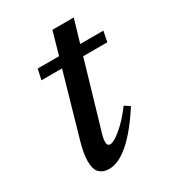

<svg xmlns="http://www.w3.org/2000/svg" viewBox="-138 -599 615 685"><g transform="rotate(-30 170.0 -256.0)"><path d="M156 -127Q150 -108.5 148 -98Q146 -87.5 146 -81Q146 -64.5 158.5 -64.5Q173.5 -64.5 204 -89.8Q234.5 -115 268.5 -160L290 -145.5Q242.5 -71 197 -30.5Q151.5 10 111.5 10Q87.5 10 72.8 -3.8Q58 -17.5 58 -52.5Q58 -67 61.5 -87.8Q65 -108.5 73 -135L144.5 -385H59.5L69 -428H157L183.5 -521.5H271.5L244 -428H339.5L331 -385H231.5Z"/></g></svg>

Font: Newsreader Text Medium
Style: Italic
Weight: 500
Italic angle: -17°
Designer: Hugues Gentile
Foundry: Production Type
Version: Version 1.001